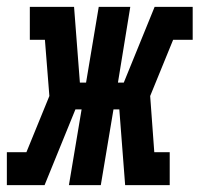

<svg xmlns="http://www.w3.org/2000/svg" viewBox="-54 -540 582 560"><path d="M-34 0V-96H23L90 -260L77 -424H33V-520H162L179 -299H197L234 -520H326L290 -299H307L397 -520H508V-424H451L384 -260L396 -96H441V0H311L294 -221H277L240 0H147L184 -221H166L76 0Z"/></svg>

Font: Iosevka Gothic
Style: Bold Italic
Weight: 700
Italic angle: -9°
Monospace: yes
Designer: Belleve Invis
Foundry: Belleve Invis
Version: Version 15.5.1; ttfautohint (v1.8.4)